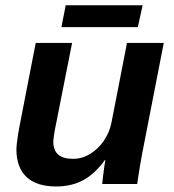

<svg xmlns="http://www.w3.org/2000/svg" viewBox="-20 -689 651 719"><path d="M373 -90.3Q335.9 -38.1 291.7 -14.4Q247.6 9.3 190.9 9.3Q116.7 9.3 79.1 -26.4Q41.5 -62 41.5 -129.4Q41.5 -137.7 43.2 -153.1Q44.9 -168.5 47.4 -184.6Q49.8 -200.7 51.8 -209.5L113.8 -528.3H250L192.4 -237.8Q179.7 -176.8 179.7 -157.2Q179.7 -94.2 253.9 -94.2Q287.1 -94.2 317.1 -112.3Q347.2 -130.4 368.9 -161.9Q390.6 -193.4 397.9 -232.4L455.6 -528.3H593.3L512.2 -112.8Q508.3 -93.3 503.7 -65.2Q499 -37.1 493.7 0H362.8Q362.8 -2.9 365 -21.7Q367.2 -40.5 370.1 -61.3Q373 -82 374.5 -90.3ZM514.2 -669.4 496.1 -587.4H210L226.1 -669.4Z"/></svg>

Font: Arimo
Style: Italic
Weight: 400
Italic angle: -12°
Designer: Steve Matteson
Foundry: Monotype Imaging Inc.
Version: Version 1.33